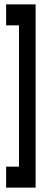

<svg xmlns="http://www.w3.org/2000/svg" viewBox="-20 -755 228 879"><path d="M8 104H143V-735H8V-639H67V8H8Z"/></svg>

Font: League Gothic Condensed
Style: Regular
Weight: 400
Width: 3
Designer: The League of Moveable Type
Version: Version 1.600; ttfautohint (v1.8.3)